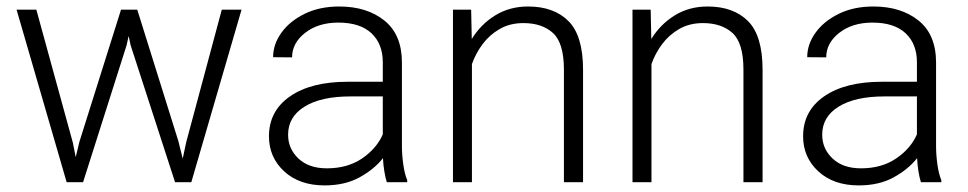

<svg xmlns="http://www.w3.org/2000/svg" viewBox="-20 -558 2966 588"><path d="M223.1 -123.5 350.6 -528.3H400.4L525.9 -127L539.6 -72.3L550.3 -122.6L659.2 -528.3H719.7L565.9 0H516.1L379.9 -419.9L374 -447.8L367.7 -419.4L234.4 0H184.1L30.8 -528.3H91.3L203.1 -121.1L211.9 -76.7Z M1164.6 0Q1160.2 -13.7 1157 -33.4Q1153.8 -53.2 1152.8 -73.7Q1126.5 -40 1081.5 -15.1Q1036.6 9.8 974.1 9.8Q897 9.8 850.3 -33.2Q803.7 -76.2 803.7 -140.6Q803.7 -218.3 868.2 -262.9Q932.6 -307.6 1044.4 -307.6H1152.3V-367.2Q1152.3 -423.8 1117.4 -456.3Q1082.5 -488.8 1016.1 -488.8Q954.6 -488.8 914.6 -457.5Q874.5 -426.3 874.5 -382.3L816.4 -382.8Q816.4 -422.4 841.8 -457.8Q867.2 -493.2 912.8 -515.6Q958.5 -538.1 1019 -538.1Q1103.5 -538.1 1157.2 -495.1Q1210.9 -452.1 1210.9 -366.2V-110.8Q1210.9 -83.5 1215.1 -54.2Q1219.2 -24.9 1227.1 -6.3V0ZM981 -42.5Q1044.4 -42.5 1088.9 -72.8Q1133.3 -103 1152.3 -146.5V-262.7H1052.7Q962.9 -262.7 912.6 -231.4Q862.3 -200.2 862.3 -145.5Q862.3 -102.5 894 -72.5Q925.8 -42.5 981 -42.5Z M1583 -487.3Q1541.5 -487.3 1510.3 -469.2Q1479 -451.2 1457.8 -422.6Q1436.5 -394 1425.3 -361.8V0H1367.2V-528.3H1422.9L1424.8 -438.5Q1452.1 -483.4 1496.3 -510.7Q1540.5 -538.1 1597.2 -538.1Q1676.3 -538.1 1720.9 -493.4Q1765.6 -448.7 1765.6 -344.2V0H1707V-344.7Q1707 -426.3 1673.6 -456.8Q1640.1 -487.3 1583 -487.3Z M2132.8 -487.3Q2091.3 -487.3 2060.1 -469.2Q2028.8 -451.2 2007.6 -422.6Q1986.3 -394 1975.1 -361.8V0H1917V-528.3H1972.7L1974.6 -438.5Q2002 -483.4 2046.1 -510.7Q2090.3 -538.1 2147 -538.1Q2226.1 -538.1 2270.8 -493.4Q2315.4 -448.7 2315.4 -344.2V0H2256.8V-344.7Q2256.8 -426.3 2223.4 -456.8Q2189.9 -487.3 2132.8 -487.3Z M2800.3 0Q2795.9 -13.7 2792.7 -33.4Q2789.6 -53.2 2788.6 -73.7Q2762.2 -40 2717.3 -15.1Q2672.4 9.8 2609.9 9.8Q2532.7 9.8 2486.1 -33.2Q2439.5 -76.2 2439.5 -140.6Q2439.5 -218.3 2503.9 -262.9Q2568.4 -307.6 2680.2 -307.6H2788.1V-367.2Q2788.1 -423.8 2753.2 -456.3Q2718.3 -488.8 2651.9 -488.8Q2590.3 -488.8 2550.3 -457.5Q2510.3 -426.3 2510.3 -382.3L2452.1 -382.8Q2452.1 -422.4 2477.5 -457.8Q2502.9 -493.2 2548.6 -515.6Q2594.2 -538.1 2654.8 -538.1Q2739.3 -538.1 2793 -495.1Q2846.7 -452.1 2846.7 -366.2V-110.8Q2846.7 -83.5 2850.8 -54.2Q2855 -24.9 2862.8 -6.3V0ZM2616.7 -42.5Q2680.2 -42.5 2724.6 -72.8Q2769 -103 2788.1 -146.5V-262.7H2688.5Q2598.6 -262.7 2548.3 -231.4Q2498 -200.2 2498 -145.5Q2498 -102.5 2529.8 -72.5Q2561.5 -42.5 2616.7 -42.5Z"/></svg>

Font: Vazirmatn UI FD ExtraLight
Style: Regular
Weight: 200
Designer: Saber Rastikerdar
Foundry: Saber Rastikerdar
Version: Version 33.003